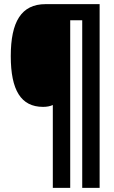

<svg xmlns="http://www.w3.org/2000/svg" viewBox="-20 -780 550 927"><path d="M461 127V-760H200C83 -760 32 -675 32 -509C32 -345 81 -264 188 -264C206 -264 222 -267 235 -273V127H319V-682H377V127Z"/></svg>

Font: Noto Sans Thai ExtCond Blk
Style: Regular
Weight: 900
Width: 2
Designer: Monotype Design Team
Foundry: Monotype Imaging Inc.
Version: Version 2.002